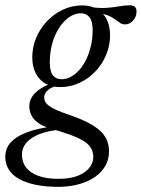

<svg xmlns="http://www.w3.org/2000/svg" viewBox="-74 -460 548 744"><path d="M411 -365.5Q400.5 -365.5 392.8 -370.2Q385 -375 376.5 -381.5Q368 -388 356.5 -394.5Q345 -401 327.5 -405.5Q310 -410 283.5 -410L272 -433Q311.5 -427.5 339 -429.5Q366.5 -431.5 387.8 -435.5Q409 -439.5 429.5 -439.5Q442.5 -439.5 448.8 -433.5Q455 -427.5 455 -415.5Q455 -404 451.2 -395Q447.5 -386 441.2 -379.5Q435 -373 427.2 -369.2Q419.5 -365.5 411 -365.5ZM165 -153Q182.5 -153 199.8 -162Q217 -171 232.5 -188Q248 -205 259.5 -228.5Q271 -252 278 -280.8Q285 -309.5 285 -343Q285 -378 272.8 -393.2Q260.5 -408.5 239 -408.5Q221.5 -408.5 204.2 -399.5Q187 -390.5 171.5 -373.5Q156 -356.5 144.2 -333Q132.5 -309.5 125.8 -280.8Q119 -252 119 -218.5Q119 -183.5 131 -168.2Q143 -153 165 -153ZM244.5 -439Q279 -439 303 -424.5Q327 -410 339.8 -384.2Q352.5 -358.5 352.5 -323.5Q352.5 -283.5 337.2 -247Q322 -210.5 295 -182.5Q268 -154.5 233.2 -138.5Q198.5 -122.5 159.5 -122.5Q125 -122.5 101 -136.8Q77 -151 64 -177Q51 -203 51 -237.5Q51 -278 66.5 -314.2Q82 -350.5 109 -378.8Q136 -407 170.8 -423Q205.5 -439 244.5 -439ZM151 264Q103 264 65 256.2Q27 248.5 0.5 233.8Q-26 219 -39.8 197.2Q-53.5 175.5 -53.5 147.5Q-53.5 115.5 -32.5 92Q-11.5 68.5 30.2 52.8Q72 37 134 29.5H176.5V41.5Q139 43 108.2 50.5Q77.5 58 55.8 70.8Q34 83.5 22.5 100.8Q11 118 11 139.5Q11 168 26.8 188.8Q42.5 209.5 74 221.2Q105.5 233 151.5 233Q198.5 233 228.5 220.8Q258.5 208.5 273 189.2Q287.5 170 287.5 148.5Q287.5 128 277.8 112.5Q268 97 247.8 85Q227.5 73 197.2 62Q167 51 127 39.5Q91 29.5 72.2 15Q53.5 0.5 46.5 -15.8Q39.5 -32 39.5 -48.5Q39.5 -69 51.2 -86.5Q63 -104 85.5 -118Q108 -132 139.5 -141L161 -130.5Q129.5 -125.5 113.2 -112Q97 -98.5 97 -82.5Q97 -74.5 100.8 -66.8Q104.5 -59 114.5 -51Q124.5 -43 143.8 -34.2Q163 -25.5 194 -15Q254 5.5 287.8 27Q321.5 48.5 335 72.5Q348.5 96.5 348.5 127Q348.5 156.5 334.8 181.5Q321 206.5 295.2 224.8Q269.5 243 233 253.5Q196.5 264 151 264Z"/></svg>

Font: Newsreader 20pt
Style: Italic
Weight: 400
Italic angle: -17°
Version: Version 1.003